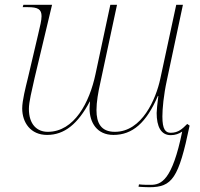

<svg xmlns="http://www.w3.org/2000/svg" viewBox="-20 -556 838 804"><path d="M605 228C701 228 728 191 774 -30L764 -37C744 -17 727 0 695 0C673 0 660 -14 660 -68C660 -100 665 -157 679 -221L746 -536H718L651 -225C633 -142 575 -4 461 -4C402 -4 384 -42 384 -95C384 -129 391 -169 400 -209L470 -536H442L380 -246C355 -127 291 -4 180 -4C135 -4 101 -35 101 -100C101 -129 113 -176 125 -230L198 -536H78L75 -526H97C139 -526 154 -517 154 -488C154 -471 148 -447 140 -413L97 -230C87 -189 73 -135 73 -102C73 -43 108 9 177 9C250 9 306 -37 356 -131L357 -130C356 -122 355 -108 355 -102C355 -43 386 9 455 9C535 9 593 -42 641 -154H643C639 -123 636 -94 636 -83C636 -26 654 10 695 10C714 10 730 4 743 -5C701 200 655 218 611 218C597 218 579 218 562 216L560 226C577 227 590 228 605 228Z"/></svg>

Font: Noto Serif Display Thin
Style: Italic
Weight: 100
Italic angle: -12°
Designer: Monotype Design Team
Foundry: Monotype Imaging Inc.
Version: Version 2.009